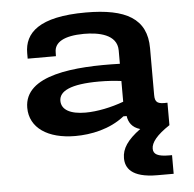

<svg xmlns="http://www.w3.org/2000/svg" viewBox="-54 -600 885 877"><g transform="rotate(-5 389.0 -161.5)"><path d="M371 -546C155.5 -546 88.5 -476.5 88.5 -384.5V-359H218L218.5 -377.5C218.5 -422.5 262.5 -449 354 -449.5C419.5 -449.5 506 -435 506 -360V-299C298 -305.5 67 -286 67 -135.5C67 -43.5 149 12 275 12C346.5 12 434 -5 501 -58.5H516C520 -30.5 534.5 -5 572.5 6C512 50.5 487 88.5 487 132C487 175 511 223 632.5 223H707V137.5H694C641.5 137.5 621.5 126 621.5 100.5C621.5 72.5 646.5 40 707 0V-103C661.5 -100.5 649.5 -109 649.5 -143.5V-358C649.5 -493.5 555 -546 371 -546ZM220.5 -154C220.5 -198 272 -226.5 404.5 -226.5C441 -226.5 476.5 -224 506 -220V-125C449.5 -104 384 -90.5 330.5 -90.5C260 -90.5 220.5 -113.5 220.5 -154Z"/></g></svg>

Font: Monaspace Neon Wide
Style: Bold
Weight: 700
Width: 7
Designer: Riley Cran & the Lettermatic Team
Foundry: Lettermatic
Version: Version 1.000 (Monaspace Neon)